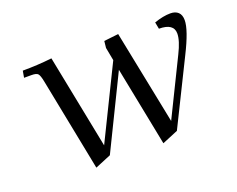

<svg xmlns="http://www.w3.org/2000/svg" viewBox="-82 -593 922 748"><g transform="rotate(-20 378.5 -219.0)"><path d="M58.1 -411.1 63 -439Q124 -439 184.1 -445.8L261.2 -57.1L408.2 -356.9L397.9 -411.1L400.9 -439L460.9 -445.8L539.1 -57.1L653.8 -291Q678.2 -339.8 678.2 -369.1Q678.2 -411.1 617.2 -411.1L611.8 -439Q649.4 -452.1 679.2 -452.1Q699.7 -452.1 711.4 -441.2Q723.1 -430.2 723.1 -408.2Q723.1 -368.2 678.2 -278.8L546.9 -13.2L481 14.2L416 -314L269 -13.2L203.1 14.2L127 -371.1Q122.1 -396 116 -403.6Q109.9 -411.1 88.9 -411.1Z"/></g></svg>

Font: Dihjauti
Style: Italic
Weight: 400
Italic angle: -9°
Designer: T. Christopher White
Version: Version 3.0.0